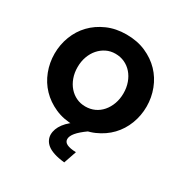

<svg xmlns="http://www.w3.org/2000/svg" viewBox="-170 -664 947 994"><g transform="rotate(30 303.0 -166.5)"><path d="M302 10Q238 10 187.5 -12.5Q137 -35 101.5 -72Q66 -109 47 -158.5Q28 -208 28 -262Q28 -316 47 -365.5Q66 -415 101.5 -452Q137 -489 188 -511.5Q239 -534 302 -534Q367 -534 418 -511.5Q469 -489 504.5 -452Q540 -415 559 -365.5Q578 -316 578 -262Q578 -208 559 -158.5Q540 -109 504.5 -72Q469 -35 418 -12.5Q367 10 302 10ZM166 -261Q166 -227 176.5 -198Q187 -169 205.5 -148Q224 -127 248.5 -115.5Q273 -104 302 -104Q332 -104 357 -115.5Q382 -127 400.5 -148.5Q419 -170 429.5 -199Q440 -228 440 -262Q440 -296 429.5 -325Q419 -354 400.5 -375Q382 -396 357 -407.5Q332 -419 302 -419Q273 -419 248.5 -407Q224 -395 205.5 -374Q187 -353 176.5 -324Q166 -295 166 -261ZM220 111Q220 77 245 43.5Q270 10 322 -20H364L380 0Q342 27 324 48.5Q306 70 306 88Q306 106 324.5 115Q343 124 379 125L353 201Q315 197 289.5 188.5Q264 180 249 168Q234 156 227 141Q220 126 220 111Z"/></g></svg>

Font: Rising Sun
Style: Bold
Weight: 700
Designer: Matt McInerney, Pablo Impallari, Rodrigo Fuenzalida (Raleway font), Stephen Hutchings (Greek), Cristiano Sobral (main ch
Foundry: The Rising Sun Project Authors
Version: Version 4.327; ttfautohint (v1.8.4.7-5d5b-dirty)